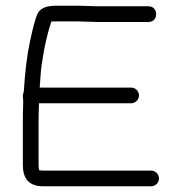

<svg xmlns="http://www.w3.org/2000/svg" viewBox="-20 -660 625 672"><path d="M508.9 -8C523.9 -8 536.4 -20.5 536.4 -35.5C536.4 -50.5 523.9 -63 508.9 -63H131.5C122.3 -63 117.6 -64 116.7 -64.4C116.4 -64.9 115 -71.3 115 -84.4V-235.4C115 -253.5 115.5 -273.3 116.5 -298.5H438.9C453.9 -298.5 466.4 -311 466.4 -326C466.4 -341 453.9 -353.5 438.9 -353.5H118.9C119.7 -364.2 121 -381.4 122.6 -403.8C125 -438.1 138.2 -515.9 154 -565.9C157.4 -576.7 158.7 -583.3 159.4 -584.2C159.4 -584.2 160.8 -585 165.5 -585H254.9L321.4 -583H498.9C506.1 -583 513.9 -584.9 519.5 -591C524.8 -596.6 526.4 -603.8 526.4 -610.5C526.4 -617.7 524.5 -625.5 518.4 -631.1C512.8 -636.4 505.6 -638 498.9 -638H322.3L254.2 -640H177.8C146.6 -640 118 -634.2 108.7 -605.1C102.8 -591.4 95.2 -562.3 85.2 -516.4C75 -469.9 67.8 -411.5 63.2 -338.5C61.6 -335.3 60 -330.7 60 -326.4C60 -312.9 62 -316.4 61 -292.7C60.3 -275.9 60 -256.8 60 -235.5V-82.6C60 -37.6 78.8 -8 131.5 -8Z"/></svg>

Font: MewTooHand
Style: BdWide
Weight: 400
Designer: Mew Too, Robert Jablonski
Version: Version 0.77